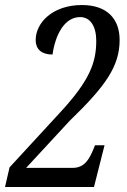

<svg xmlns="http://www.w3.org/2000/svg" viewBox="-26 -744 507 764"><path d="M-6 0H348L390 -166H352L346 -151C330 -113 312 -76 263 -76H78L251 -263C395 -402 450 -481 450 -585C450 -670 399 -724 300 -724C183 -724 116 -653 116 -585C116 -544 144 -527 183 -527C194 -605 230 -676 293 -676C334 -676 357 -638 357 -582C357 -497 333 -425 210 -293L12 -78Z"/></svg>

Font: Noto Serif ExtraCondensed
Style: Italic
Weight: 400
Width: 2
Italic angle: -12°
Designer: Monotype Design Team
Foundry: Monotype Imaging Inc.
Version: Version 2.014